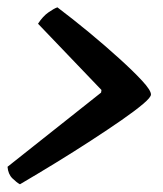

<svg xmlns="http://www.w3.org/2000/svg" viewBox="-33 -532 433 510"><path d="M20 -42.5Q11.5 -47 0 -58.2Q-11.5 -69.5 -13 -89L235.5 -286L236.5 -293L68 -469Q81 -489 95.8 -499.2Q110.5 -509.5 119.5 -512.5Q160.5 -481.5 203.8 -445.8Q247 -410 284.2 -376.2Q321.5 -342.5 344.8 -317.2Q368 -292 368 -281Q368 -273.5 347 -255.8Q326 -238 290 -213Q254 -188 209 -158.8Q164 -129.5 115 -99.5Q66 -69.5 20 -42.5Z"/></svg>

Font: Texturina Medium
Style: Italic
Weight: 500
Italic angle: -11°
Designer: Guillermo Torres Carreño
Foundry: Omnibus-Type
Version: Version 1.002